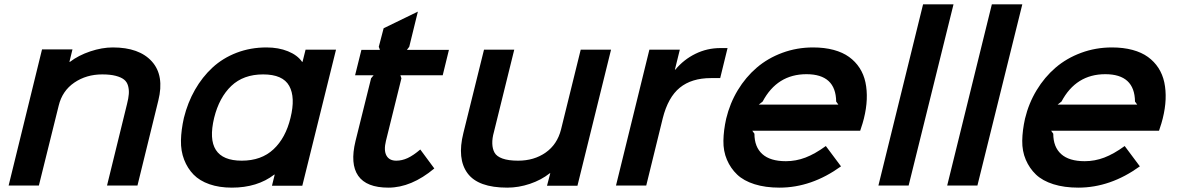

<svg xmlns="http://www.w3.org/2000/svg" viewBox="-20 -860 5457 890"><path d="M713.9 -394 617.2 0H476.1L568.8 -377.9Q575.7 -404.8 577.1 -424.3Q578.6 -443.8 573.7 -461.9Q568.8 -480 555.2 -491Q541.5 -502 516.4 -508.5Q491.2 -515.1 454.1 -515.1Q380.4 -515.1 324.5 -477.1Q268.6 -439 252 -370.1L160.2 0H20L174.8 -630.9H315.9L301.8 -573.2H304.2Q343.8 -603.5 398.4 -621.8Q453.1 -640.1 502.9 -640.1Q625.5 -640.1 684.1 -575Q742.7 -509.8 713.9 -394Z M1326.7 -314Q1350.1 -408.7 1320.6 -461.9Q1291 -515.1 1199.7 -515.1Q1108.4 -515.1 1052.2 -461.7Q996.1 -408.2 972.7 -314Q924.8 -115.2 1100.6 -115.2Q1191.4 -115.2 1247.8 -168Q1304.2 -220.7 1326.7 -314ZM1537.6 -629.9 1381.3 1H1240.7L1253.4 -50.8H1251.5Q1172.9 9.8 1054.7 9.8Q996.1 9.8 950.7 -6.1Q905.3 -22 877.2 -50.8Q849.1 -79.6 833.5 -119.9Q817.9 -160.2 818.8 -209Q819.8 -257.8 832.5 -314Q850.1 -384.8 883.8 -443.8Q917.5 -502.9 965.1 -546.9Q1012.7 -590.8 1076.9 -615.5Q1141.1 -640.1 1215.3 -640.1Q1271 -640.1 1314.9 -622.3Q1358.9 -604.5 1380.4 -573.2H1382.3L1396.5 -629.9Z M1928.2 -167 1993.2 -79.1Q1886.7 9.8 1780.3 9.8Q1678.7 9.8 1640.4 -45.2Q1602.1 -100.1 1627.9 -206.1L1700.2 -497.1L1711.9 -511.2H1626L1655.3 -628.9H1741.2L1735.8 -643.1L1758.3 -729L1917 -806.2L1877 -643.1L1866.2 -628.9H2061L2032.2 -511.2H1835.9L1840.8 -497.1L1769 -207Q1758.3 -163.1 1771.2 -139.2Q1784.2 -115.2 1816.9 -115.2Q1843.3 -115.2 1869.4 -127.2Q1895.5 -139.2 1928.2 -167Z M2812.5 -629.9 2656.7 1H2515.6L2530.8 -57.1H2528.8Q2488.8 -25.4 2436.3 -7.8Q2383.8 9.8 2331.5 9.8Q2196.3 9.8 2147.2 -56.9Q2098.1 -123.5 2127.9 -243.2L2223.6 -629.9H2363.8L2269.5 -248Q2261.2 -218.8 2262 -194.3Q2262.7 -169.9 2272.5 -152.3Q2282.2 -134.8 2309.6 -125Q2336.9 -115.2 2381.8 -115.2Q2455.6 -115.2 2509.3 -152.8Q2563 -190.4 2580.6 -259.8L2671.9 -629.9Z M3352.5 -637.2 3318.4 -498H3275.4Q3186 -498 3131.3 -453.6Q3076.7 -409.2 3052.2 -312L2975.6 0H2835.4L2990.2 -629.9H3131.3L3108.4 -537.1H3110.4Q3149.4 -584 3203.6 -610.6Q3257.8 -637.2 3319.3 -637.2Z M3497.1 -375H3866.2L3856 -389.2Q3854.5 -516.1 3718.3 -516.1Q3582.5 -516.1 3515.1 -389.2ZM3984.4 -310.1Q3981 -294.4 3967.3 -253.9H3467.3L3477.1 -240.2Q3477.1 -178.7 3513.7 -145.8Q3550.3 -112.8 3623 -112.8Q3669.4 -112.8 3713.6 -129.6Q3757.8 -146.5 3808.1 -183.1L3878.4 -88.9Q3741.7 9.8 3593.3 9.8Q3527.8 9.8 3477.5 -6.1Q3427.2 -22 3397 -50.8Q3366.7 -79.6 3349.6 -119.6Q3332.5 -159.7 3333.3 -207.5Q3334 -255.4 3346.2 -310.1Q3363.3 -381.3 3399.9 -441.9Q3436.5 -502.4 3487.8 -546.4Q3539.1 -590.3 3606.4 -615.2Q3673.8 -640.1 3749 -640.1Q3801.8 -640.1 3844.2 -628.7Q3886.7 -617.2 3916 -595.9Q3945.3 -574.7 3964.6 -544.9Q3983.9 -515.1 3991.7 -478.3Q3999.5 -441.4 3997.8 -399.2Q3996.1 -356.9 3984.4 -310.1Z M4399.9 -839.8 4191.9 0H4051.8L4258.8 -839.8Z M4718.8 -839.8 4510.7 0H4370.6L4577.6 -839.8Z M4882.3 -375H5251.5L5241.2 -389.2Q5239.7 -516.1 5103.5 -516.1Q4967.8 -516.1 4900.4 -389.2ZM5369.6 -310.1Q5366.2 -294.4 5352.5 -253.9H4852.5L4862.3 -240.2Q4862.3 -178.7 4898.9 -145.8Q4935.5 -112.8 5008.3 -112.8Q5054.7 -112.8 5098.9 -129.6Q5143.1 -146.5 5193.4 -183.1L5263.7 -88.9Q5127 9.8 4978.5 9.8Q4913.1 9.8 4862.8 -6.1Q4812.5 -22 4782.2 -50.8Q4752 -79.6 4734.9 -119.6Q4717.8 -159.7 4718.5 -207.5Q4719.2 -255.4 4731.4 -310.1Q4748.5 -381.3 4785.2 -441.9Q4821.8 -502.4 4873 -546.4Q4924.3 -590.3 4991.7 -615.2Q5059.1 -640.1 5134.3 -640.1Q5187 -640.1 5229.5 -628.7Q5272 -617.2 5301.3 -595.9Q5330.6 -574.7 5349.9 -544.9Q5369.1 -515.1 5377 -478.3Q5384.8 -441.4 5383.1 -399.2Q5381.3 -356.9 5369.6 -310.1Z"/></svg>

Font: Sinkin Sans 600 SemiBold Italic
Style: Regular
Weight: 600
Italic angle: -112°
Designer: Keith Bates
Foundry: K-Type
Version: Sinkin Sans (version 1.0)  by Keith Bates   •   © 2014   www